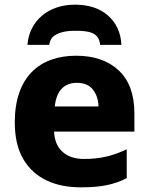

<svg xmlns="http://www.w3.org/2000/svg" viewBox="-20 -800 643 830"><path d="M303.7 -779.8C187.5 -779.8 106.4 -708.5 98.6 -606H192.9C194.8 -623 201.7 -636.2 213.9 -645C237.8 -662.6 273.4 -667 302.7 -667C359.4 -667 408.7 -662.6 412.6 -606H504.9C502.4 -658.7 482.9 -700.7 447.3 -732.4C411.6 -764.2 363.8 -779.8 303.7 -779.8ZM309.1 -559.1C149.4 -559.1 43.9 -465.3 43.9 -271C43.9 -207 56.2 -153.8 80.6 -112.3C129.4 -28.8 218.3 9.8 329.1 9.8C373.5 9.8 411.1 6.8 441.4 0.5C471.7 -5.9 500.5 -15.6 527.8 -29.8V-154.8C466.8 -125.5 412.6 -112.8 342.8 -112.8C262.2 -112.8 216.3 -158.7 213.9 -231H561V-309.1C561 -391.1 538.6 -453.1 493.2 -495.6C447.8 -538.1 386.2 -559.1 309.1 -559.1ZM312 -441.9C343.3 -441.9 366.7 -432.1 381.8 -412.6C397 -392.6 405.3 -368.7 405.8 -339.8H216.8C224.1 -410.6 259.8 -441.9 312 -441.9Z"/></svg>

Font: Noto Reveo Sans
Style: Regular
Weight: 800
Designer: Monotype Design Team
Foundry: Monotype Imaging Inc.
Version: Version 2.007